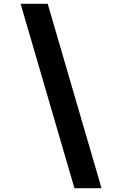

<svg xmlns="http://www.w3.org/2000/svg" viewBox="-20 -843 640 1006"><path d="M370 143 88 -823H230L512 143Z"/></svg>

Font: Iosevka Curly XBdExObl
Style: Regular
Weight: 800
Width: 7
Italic angle: -9°
Monospace: yes
Designer: Belleve Invis
Foundry: Belleve Invis
Version: Version 11.1.0; ttfautohint (v1.8.3)